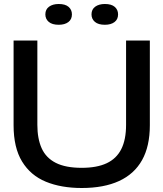

<svg xmlns="http://www.w3.org/2000/svg" viewBox="-20 -932 818 961"><path d="M389 9Q286 9 209.5 -22.5Q133 -54 90.5 -123.5Q48 -193 48 -305V-729H167V-307Q167 -238 188.5 -190Q210 -142 259 -117Q308 -92 389 -92Q465 -92 514 -115Q563 -138 587 -185.5Q611 -233 611 -307V-729H730V-305Q730 -200 691 -130.5Q652 -61 576 -26Q500 9 389 9ZM505 -808Q472 -808 455 -822.5Q438 -837 438 -860Q438 -885 456.5 -898.5Q475 -912 505 -912Q538 -912 554.5 -897.5Q571 -883 571 -860Q571 -835 553 -821.5Q535 -808 505 -808ZM274 -808Q241 -808 224 -822.5Q207 -837 207 -860Q207 -885 225.5 -898.5Q244 -912 274 -912Q307 -912 323.5 -897.5Q340 -883 340 -860Q340 -835 322 -821.5Q304 -808 274 -808Z"/></svg>

Font: Mona Sans Expanded Medium
Style: Regular
Weight: 500
Width: 7
Designer: Deni Anggara
Foundry: GitHub
Version: Version 2.000